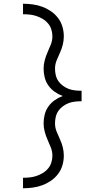

<svg xmlns="http://www.w3.org/2000/svg" viewBox="-20 -853 540 1026"><path d="M103 153V97Q121 97 139.5 95Q158 93 175.5 87Q193 81 209 71.5Q225 62 237 47.5Q249 33 254.5 15Q260 -3 260 -21Q260 -44 251.5 -65Q243 -86 234 -106.5Q225 -127 219 -149Q213 -171 213 -194Q213 -218 219 -241.5Q225 -265 239 -284.5Q253 -304 273 -318Q293 -332 315 -340Q293 -348 273 -362Q253 -376 239 -395.5Q225 -415 219 -438.5Q213 -462 213 -486Q213 -509 219 -531Q225 -553 234 -573.5Q243 -594 251.5 -615Q260 -636 260 -659Q260 -677 254.5 -695Q249 -713 237 -727.5Q225 -742 209 -751.5Q193 -761 175.5 -767Q158 -773 139.5 -775Q121 -777 103 -777V-833Q129 -833 155 -829.5Q181 -826 205.5 -817Q230 -808 252 -793Q274 -778 290 -757Q306 -736 313.5 -710.5Q321 -685 321 -659Q321 -636 315.5 -614Q310 -592 300.5 -571.5Q291 -551 282.5 -530Q274 -509 274 -486Q274 -469 278 -451.5Q282 -434 292 -419.5Q302 -405 316.5 -394.5Q331 -384 347 -378Q363 -372 380.5 -370Q398 -368 416 -368V-312Q398 -312 380.5 -310Q363 -308 347 -302Q331 -296 316.5 -285.5Q302 -275 292 -260.5Q282 -246 278 -228.5Q274 -211 274 -194Q274 -171 282.5 -150Q291 -129 300.5 -108.5Q310 -88 315.5 -66Q321 -44 321 -21Q321 5 313.5 30.5Q306 56 290 77Q274 98 252 113Q230 128 205.5 137Q181 146 155 149.5Q129 153 103 153Z"/></svg>

Font: Iosevka Fixed Light
Style: Regular
Weight: 300
Monospace: yes
Designer: Belleve Invis
Foundry: Belleve Invis
Version: Version 32.3.0